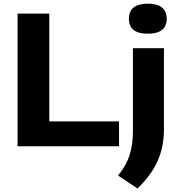

<svg xmlns="http://www.w3.org/2000/svg" viewBox="-20 -816 1004 1071"><path d="M78 0V-740H255V-139H644V0ZM638.5 163Q683.5 109 702.5 50.8Q721.5 -7.5 721.5 -88V-547H894.5V-94Q894.5 1.5 860.2 80Q826 158.5 747 235.5ZM699 -711.5Q699 -752.5 725.2 -774Q751.5 -795.5 804.5 -795.5Q857.5 -795.5 883.8 -774Q910 -752.5 910 -711.5Q910 -628 804.5 -628Q699 -628 699 -711.5Z"/></svg>

Font: Encode Sans Expanded
Style: Bold
Weight: 700
Width: 7
Designer: Multiple Designers
Foundry: Impallari Type
Version: Version 2.000